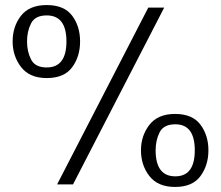

<svg xmlns="http://www.w3.org/2000/svg" viewBox="-20 -730 875 760"><path d="M30 -566Q30 -625 63 -667.5Q96 -710 165 -710Q234 -710 265.5 -668Q297 -626 297 -566Q297 -506 265.5 -463.5Q234 -421 165 -421Q97 -421 63.5 -464.5Q30 -508 30 -566ZM567 -700H630L269 0H206ZM243 -566Q243 -669 165 -669Q119 -669 103 -637.5Q87 -606 87 -566Q87 -526 103 -494.5Q119 -463 165 -463Q243 -463 243 -566ZM538 -135Q538 -193 571.5 -236Q605 -279 673 -279Q742 -279 773.5 -236.5Q805 -194 805 -135Q805 -76 773.5 -33Q742 10 673 10Q605 10 571.5 -33Q538 -76 538 -135ZM751 -135Q751 -238 674 -238Q628 -238 612 -206.5Q596 -175 596 -135Q596 -32 674 -32Q751 -32 751 -135Z"/></svg>

Font: Be Vietnam Light
Style: Regular
Weight: 300
Designer: Gabriel Lam
Foundry: TypeRant
Version: Version 4.000